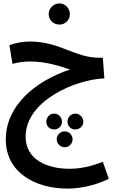

<svg xmlns="http://www.w3.org/2000/svg" viewBox="-20 -711 671 1124"><path d="M328 -567C362 -567 389 -594 389 -628C389 -662 362 -691 328 -691C293 -691 265 -662 265 -628C265 -594 293 -567 328 -567ZM376 393C446 393 531 377 617 336L582 236C514 263 450 277 387 277C256 277 130 224 130 89C130 -121 421 -246 591 -252L582 -373H559C421 -373 327 -468 155 -468C112 -468 69 -459 35 -447L53 -337C81 -345 117 -351 157 -351C248 -351 328 -325 390 -304C184 -236 14 -91 14 105C14 298 184 393 376 393ZM297 47C322 47 343 27 343 2C343 -24 322 -46 297 -46C271 -46 251 -24 251 2C251 27 271 47 297 47ZM421 47C446 47 468 27 468 2C468 -24 446 -46 421 -46C395 -46 375 -24 375 2C375 27 395 47 421 47ZM359 151C384 151 405 130 405 105C405 79 384 58 359 58C333 58 312 79 312 105C312 130 333 151 359 151Z"/></svg>

Font: Noto Sans Arabic SemCond SemBd
Style: Regular
Weight: 600
Width: 4
Designer: Monotype Design Team, Nadine Chahine, Nizar Qandah and Khaled Hosny
Foundry: Monotype Imaging Inc.
Version: Version 2.012